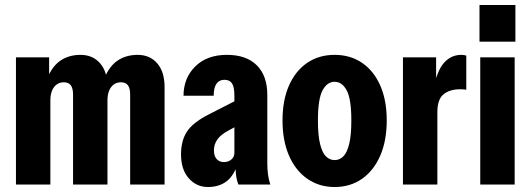

<svg xmlns="http://www.w3.org/2000/svg" viewBox="-20 -740 2128 770"><path d="M44 0V-510H177V-414H182V0ZM273 0V-360Q273 -386 264 -398Q255 -410 236 -410Q219 -410 207 -401Q195 -392 188.5 -376Q182 -360 182 -338L164 -411Q184 -469 219 -494.5Q254 -520 303 -520Q352 -520 381.5 -486Q411 -452 411 -391V0ZM502 0V-360Q502 -386 493 -398Q484 -410 465 -410Q448 -410 436 -401Q424 -392 417.5 -376Q411 -360 411 -338L393 -411Q413 -469 448 -494.5Q483 -520 532 -520Q581 -520 610.5 -486Q640 -452 640 -391V0Z M936 0Q929 -18 926.5 -39.5Q924 -61 924 -85H920V-356Q920 -391 910.5 -405.5Q901 -420 880 -420Q859 -420 848 -404Q837 -388 837 -356H716Q716 -427 763 -473.5Q810 -520 890 -520Q968 -520 1010 -478Q1052 -436 1052 -360V-85Q1052 -64 1054.5 -42.5Q1057 -21 1064 0ZM814 10Q768 10 737 -25Q706 -60 706 -121Q706 -176 730 -212.5Q754 -249 817 -281L954 -351V-248L897 -217Q865 -200 851.5 -180.5Q838 -161 838 -137Q838 -114 849 -102Q860 -90 878 -90Q896 -90 908 -100.5Q920 -111 920 -127L929 -72Q913 -29 884 -9.5Q855 10 814 10Z M1322 10Q1260 10 1212.5 -23Q1165 -56 1139 -116Q1113 -176 1113 -257Q1113 -338 1139 -397Q1165 -456 1212 -488Q1259 -520 1322 -520Q1385 -520 1432 -488Q1479 -456 1505 -397Q1531 -338 1531 -257Q1531 -176 1505 -116Q1479 -56 1432 -23Q1385 10 1322 10ZM1322 -98Q1342 -98 1357 -113Q1372 -128 1380.5 -163Q1389 -198 1389 -257Q1389 -343 1370.5 -377.5Q1352 -412 1322 -412Q1292 -412 1273.5 -377.5Q1255 -343 1255 -257Q1255 -198 1263.5 -163Q1272 -128 1287 -113Q1302 -98 1322 -98Z M1596 0V-510H1729V-384H1734V0ZM1734 -290 1718 -381Q1732 -456 1760.5 -488Q1789 -520 1830 -520Q1841 -520 1850 -517V-380Q1847 -381 1841 -381.5Q1835 -382 1825 -382Q1784 -382 1759 -362Q1734 -342 1734 -290Z M1906 0V-510H2044V0ZM1903 -573V-720H2047V-573Z"/></svg>

Font: Instrument Sans Condensed
Style: Bold
Weight: 700
Width: 3
Designer: Rodrigo Fuenzalida
Foundry: fragTYPE
Version: Version 1.000;gftools[0.9.28]